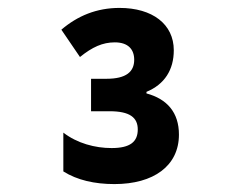

<svg xmlns="http://www.w3.org/2000/svg" viewBox="-20 -873 603 485"><path d="M269 -408C368 -408 432 -454 432 -533C432 -589 402 -623 350 -637V-641C396 -660 419 -697 419 -746C419 -812 365 -853 282 -853C224 -853 176 -833 135 -798L182 -729C213 -754 239 -766 270 -766C304 -766 319 -748 319 -722C319 -692 299 -674 249 -674H210V-592H257C308 -592 328 -576 328 -546C328 -515 309 -499 262 -499C220 -499 175 -511 140 -538V-440C175 -418 219 -408 269 -408Z"/></svg>

Font: Noto Sans Mono SemiCondensed ExtraBold
Style: Regular
Weight: 800
Width: 4
Designer: Monotype Design Team
Foundry: Monotype Imaging Inc.
Version: Version 2.014